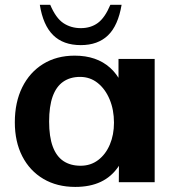

<svg xmlns="http://www.w3.org/2000/svg" viewBox="-20 -746 707 786"><path d="M288.1 19.2Q213.2 19.2 157.6 -13.7Q101.9 -46.6 71.3 -106.1Q40.7 -165.6 40.7 -245.4Q40.7 -327.3 71.1 -388.8Q101.6 -450.2 156.7 -484.2Q211.8 -518.2 285.7 -518.2Q375.5 -518.2 430.8 -468.5Q486.1 -418.8 504.4 -321.3L465.1 -291.1V-504.7H613.2V0H466.4L467.9 -205.4L506.8 -170.9Q493.6 -106.8 465.1 -64.6Q436.6 -22.4 392.6 -1.6Q348.7 19.2 288.1 19.2ZM309.9 -67.5Q351.2 -67.5 382 -90.9Q412.8 -114.3 429.7 -154.3Q446.6 -194.3 446.6 -243.9Q446.6 -296.4 428.9 -338.8Q411.3 -381.2 380.1 -406.2Q348.9 -431.2 307.8 -431.2Q267.2 -431.2 238.7 -411.4Q210.2 -391.6 195.6 -351.1Q181.1 -310.6 181.1 -248.3Q181.1 -186.4 195.9 -146.3Q210.7 -106.2 239.5 -86.8Q268.3 -67.5 309.9 -67.5ZM310.8 -561.3Q238.8 -561.3 197.5 -602.2Q156.2 -643 143 -726.4H185.6Q208.8 -671.6 239.8 -651.2Q270.7 -630.8 310.8 -630.8Q351.6 -630.8 380.6 -652.1Q409.6 -673.4 431.8 -726.4H477.8Q463.5 -641.2 422.1 -601.3Q380.6 -561.3 310.8 -561.3Z"/></svg>

Font: Russolo 10pt ExtraLight
Style: Regular
Weight: 200
Designer: Micah Stupak-Hahn
Version: Version 1.000